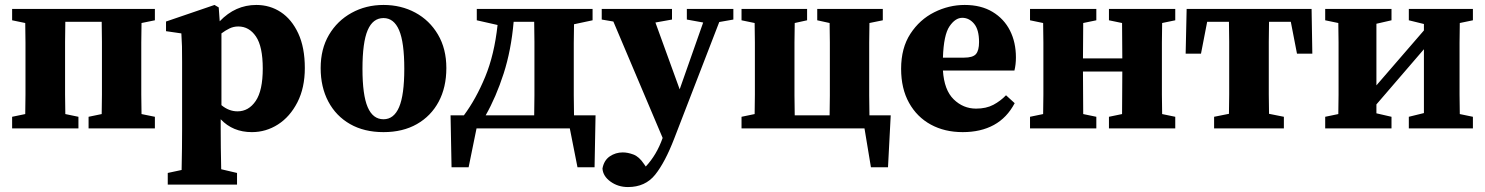

<svg xmlns="http://www.w3.org/2000/svg" viewBox="-20 -519 6003 776"><path d="M29 0V-47L82 -58Q83 -95 83 -136.5Q83 -178 83 -210V-273Q83 -305 83 -347Q83 -389 82 -426L29 -437V-483H606V-437L552 -426Q551 -389 551 -347Q551 -305 551 -273V-210Q551 -178 551 -136.5Q551 -95 552 -58L606 -47V0H338V-47L391 -58Q392 -95 392 -136.5Q392 -178 392 -210V-273Q392 -306 392 -350Q392 -394 391 -431H244Q243 -394 243 -350Q243 -306 243 -273V-210Q243 -178 243 -136.5Q243 -95 244 -58L297 -47V0Z M658 227V180L714 168Q715 121 715.5 80.5Q716 40 716 3V-268Q716 -309 715.5 -331.5Q715 -354 713 -384L651 -393V-432L847 -499L864 -489L868 -433Q931 -499 1016 -499Q1071 -499 1115 -470Q1159 -441 1185.5 -384Q1212 -327 1212 -244Q1212 -164 1182 -105.5Q1152 -47 1103.5 -16Q1055 15 998 15Q921 15 872 -37V2Q872 39 872.5 79Q873 119 874 165L938 180V227ZM943 -412Q924 -412 907.5 -404Q891 -396 875 -384V-94Q905 -69 940 -69Q985 -69 1013.5 -111Q1042 -153 1042 -242Q1042 -331 1014.5 -371.5Q987 -412 943 -412Z M1530 15Q1452 15 1395 -17.5Q1338 -50 1307 -108.5Q1276 -167 1276 -244Q1276 -321 1309.5 -378Q1343 -435 1401 -467Q1459 -499 1530 -499Q1601 -499 1658.5 -468Q1716 -437 1750 -379.5Q1784 -322 1784 -244Q1784 -166 1753 -108Q1722 -50 1665 -17.5Q1608 15 1530 15ZM1530 -37Q1572 -37 1593 -86Q1614 -135 1614 -241Q1614 -348 1593 -397Q1572 -446 1530 -446Q1487 -446 1466 -397Q1445 -348 1445 -241Q1445 -135 1466 -86Q1487 -37 1530 -37Z M2140 -273Q2140 -306 2140 -350Q2140 -394 2139 -431H2056Q2046 -316 2015.5 -221.5Q1985 -127 1943 -53H2139Q2140 -90 2140 -133.5Q2140 -177 2140 -210ZM1907 -437V-483H2375V-437L2300 -421Q2299 -385 2299 -345Q2299 -305 2299 -273V-210Q2299 -177 2299 -133.5Q2299 -90 2300 -53H2387L2383 157H2314L2283 0H1906L1874 157H1805L1801 -53H1855Q1904 -119 1941 -208.5Q1978 -298 1991 -418Z M2756 -440V-483H2944V-440L2887 -430L2705 41Q2668 137 2628 187Q2588 237 2518 237Q2478 237 2447.5 215Q2417 193 2415 162Q2421 129 2444.5 113Q2468 97 2497 97Q2517 97 2540 105.5Q2563 114 2583 144L2590 154Q2634 107 2658 39V38L2459 -432L2412 -440V-483H2696V-440L2629 -428L2727 -158L2822 -428Z M3283 -437V-483H3548V-437L3494 -426Q3493 -389 3493 -347Q3493 -305 3493 -273V-210Q3493 -177 3493 -133.5Q3493 -90 3494 -53H3580L3569 157H3500L3474 0H2977V-47L3030 -58Q3031 -95 3031 -136.5Q3031 -178 3031 -210V-273Q3031 -305 3031 -347Q3031 -389 3030 -426L2977 -437V-483H3242V-437L3192 -426Q3191 -389 3191 -347Q3191 -305 3191 -273V-210Q3191 -177 3191 -133.5Q3191 -90 3192 -53H3333Q3334 -90 3334 -133.5Q3334 -177 3334 -210V-273Q3334 -305 3334 -347.5Q3334 -390 3333 -426Z M3869 -447Q3841 -447 3817.5 -412.5Q3794 -378 3791 -286H3876Q3912 -286 3924.5 -300.5Q3937 -315 3937 -349Q3937 -399 3917 -423Q3897 -447 3869 -447ZM3871 15Q3798 15 3742 -15.5Q3686 -46 3654 -103.5Q3622 -161 3622 -241Q3622 -325 3659.5 -382.5Q3697 -440 3756 -469.5Q3815 -499 3879 -499Q3945 -499 3991.5 -471Q4038 -443 4062 -395.5Q4086 -348 4086 -287Q4086 -258 4080 -234H3791Q3796 -155 3834.5 -117.5Q3873 -80 3925 -80Q3966 -80 3995 -95.5Q4024 -111 4046 -134L4081 -102Q4050 -43 3997 -14Q3944 15 3871 15Z M4462 -437V-483H4730V-437L4677 -426Q4676 -389 4676 -347Q4676 -305 4676 -273V-210Q4676 -178 4676 -136.5Q4676 -95 4677 -58L4730 -47V0H4462V-47L4515 -58Q4515 -94 4515.5 -139Q4516 -184 4516 -230H4357Q4357 -184 4357.5 -139Q4358 -94 4358 -58L4411 -47V0H4143V-47L4196 -58Q4197 -95 4197 -136.5Q4197 -178 4197 -210V-273Q4197 -305 4197 -347Q4197 -389 4196 -426L4143 -437V-483H4411V-437L4358 -426Q4358 -392 4357.5 -353.5Q4357 -315 4357 -283H4516Q4516 -315 4515.5 -353.5Q4515 -392 4515 -426Z M4772 -302 4776 -483H5281L5284 -302H5222L5197 -431H5109Q5108 -394 5108 -350Q5108 -306 5108 -273V-210Q5108 -179 5108 -137.5Q5108 -96 5109 -59L5169 -47V0H4887V-47L4947 -59Q4948 -96 4948 -137.5Q4948 -179 4948 -210V-273Q4948 -306 4948 -350Q4948 -394 4947 -431H4859L4834 -302Z M5674 -437V-483H5933V-437L5880 -426Q5879 -389 5879 -347Q5879 -305 5879 -273V-210Q5879 -178 5879 -136.5Q5879 -95 5880 -58L5933 -47V0H5674V-47L5735 -62V-320L5543 -97V-61L5604 -47V0H5336V-47L5389 -58Q5390 -95 5390 -136.5Q5390 -178 5390 -210V-273Q5390 -305 5390 -347Q5390 -389 5389 -426L5336 -437V-483H5604V-437L5543 -423V-174L5735 -396V-422Z"/></svg>

Font: Source Serif Pro
Style: Bold
Weight: 700
Designer: Frank Grießhammer
Foundry: Adobe Systems Incorporated
Version: Version 3.001;hotconv 1.0.111;makeotfexe 2.5.65597